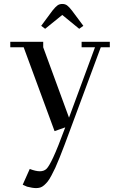

<svg xmlns="http://www.w3.org/2000/svg" viewBox="-20 -651 619 974"><path d="M32.2 -411.1V-439H199.2V-411.1L330.1 -54.2L461.9 -411.1H394V-439H537.1V-411.1H491.2L336.9 4.9Q318.8 53.7 307.4 84.2Q295.9 114.7 282.5 148.2Q269 181.6 260.3 200.7Q251.5 219.7 240.7 239.7Q230 259.8 221.9 269.8Q213.9 279.8 203.9 288.6Q193.8 297.4 184.1 300.3Q174.3 303.2 163.1 303.2Q145.5 303.2 117.2 295.9L95.2 286.1L130.9 206.1Q161.1 217.8 182.1 217.8Q202.6 217.8 215.3 206.1Q228 194.3 250 147.5Q272 100.6 311 -4.9L256.8 14.2L100.1 -411.1ZM189 -520 246.1 -597.2Q261.2 -616.2 271.5 -623.5Q281.7 -630.9 295.9 -630.9Q310.1 -630.9 320.1 -623.8Q330.1 -616.7 345.2 -597.2L402.8 -520L381.8 -504.9L295.9 -575.2L209 -504.9Z"/></svg>

Font: Dehuti
Style: Bold
Weight: 700
Version: Version 1.2